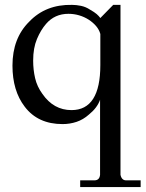

<svg xmlns="http://www.w3.org/2000/svg" viewBox="-20 -493 597 784"><path d="M554.3 270.9H307.4V243.4H365.7Q386.3 243.4 388.6 220.6V-85.7Q377.1 -52.6 342.9 -25.1Q320 -4.6 292.6 4.6Q265.1 13.7 235.4 13.7Q134.9 13.7 81.1 -57.1Q30.9 -122.3 30.9 -225.1Q30.9 -337.1 99.4 -404.6Q166.9 -475.4 274.3 -473.1Q291.4 -473.1 310.9 -469.1Q330.3 -465.1 347.4 -453.7Q365.7 -443.4 374.9 -435.4Q384 -427.4 389.7 -419.4L442.3 -473.1H472V220.6Q476.6 243.4 494.9 243.4H554.3ZM389.7 -227.4V-354.3Q385.1 -371.4 372.6 -386.3Q360 -401.1 342.3 -412.6Q324.6 -424 303.4 -430.3Q282.3 -436.6 259.4 -436.6Q203.4 -436.6 168 -395.4Q146.3 -370.3 130.9 -333.7Q115.4 -297.1 115.4 -245.7Q115.4 -208 123.4 -173.7Q131.4 -139.4 153.1 -109.7Q198.9 -43.4 272 -43.4Q389.7 -43.4 389.7 -227.4Z"/></svg>

Font: t
Style: Regular
Weight: 400
Designer: Takis Katsoulidis and George D. Matthiopoulos
Foundry: Takis Katsoulidis and George D. Matthiopoulos
Version: Version 1.0 ; ttfautohint (v1.8.1)